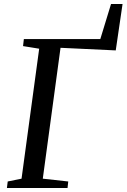

<svg xmlns="http://www.w3.org/2000/svg" viewBox="-20 -938 632 958"><path d="M14.5 0 18.5 -32.5 87.5 -46.5 175.5 -695 95 -708 99 -743H480.5L534 -918H591.5L557.5 -686.5L282 -699.5L193.5 -46.5L320.5 -32.5L317 0Z"/></svg>

Font: Merriweather 60pt
Style: Italic
Weight: 400
Italic angle: -7.8°
Version: Version 2.101